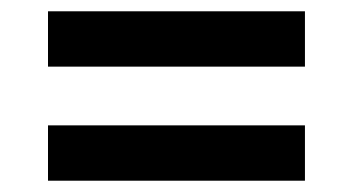

<svg xmlns="http://www.w3.org/2000/svg" viewBox="-20 -473 625 340"><path d="M65 -453H520V-355H65ZM65 -251H520V-153H65Z"/></svg>

Font: Noto Sans Syriac
Style: Bold
Weight: 700
Designer: Patrick Giasson and the Monotype Design Team
Foundry: Monotype Imaging Inc.
Version: Version 3.000; ttfautohint (v1.8.4.7-5d5b)